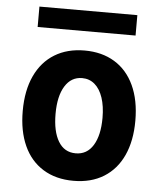

<svg xmlns="http://www.w3.org/2000/svg" viewBox="-53 -780 706 839"><g transform="rotate(5 300.0 -361.0)"><path d="M53 -273.5Q53 -363.5 83 -427.8Q113 -492 168.5 -526Q224 -560 300 -560Q376 -560 431.5 -526.2Q487 -492.5 517 -428Q547 -363.5 547 -273.5Q547 -185.5 517.8 -121.5Q488.5 -57.5 433 -23Q377.5 11.5 300 11.5Q222.5 11.5 166.8 -23Q111 -57.5 82 -121.5Q53 -185.5 53 -273.5ZM403 -273.5Q403 -324.5 390.5 -361.8Q378 -399 354.8 -419Q331.5 -439 299.5 -439Q251.5 -439 224.2 -395Q197 -351 197 -273.5Q197 -196.5 223.2 -152.8Q249.5 -109 299.5 -109Q349 -109 376 -153Q403 -197 403 -273.5ZM86 -734H515.5V-644.5H86Z"/></g></svg>

Font: JuliaMono ExtraBold
Style: Regular
Weight: 800
Monospace: yes
Designer: cormullion
Foundry: corm
Version: Version 0.055; ttfautohint (v1.8.4)